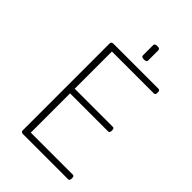

<svg xmlns="http://www.w3.org/2000/svg" viewBox="-253 -956 1051 1051"><g transform="rotate(45 273.0 -430.5)"><path d="M138 0Q122 0 122 -14V-686Q122 -700 138 -700H486Q498 -700 498 -686V-678Q498 -664 486 -664H162V-376H456Q468 -376 468 -362V-354Q468 -340 456 -340H162V-36H486Q498 -36 498 -22V-14Q498 0 486 0ZM317 -757Q306 -757 301.5 -760Q297 -763 297 -769V-849Q297 -854 301.5 -857.5Q306 -861 317 -861Q328 -861 332.5 -857.5Q337 -854 337 -849V-769Q337 -763 332.5 -760Q328 -757 317 -757Z"/></g></svg>

Font: Asap Thin
Style: Regular
Weight: 250
Designer: Pablo Cosgaya
Foundry: Omnibus-Type
Version: Version 3.001